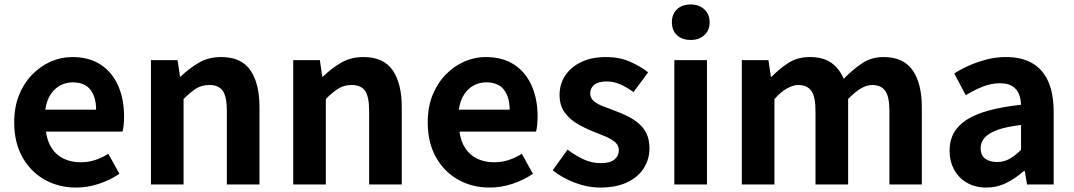

<svg xmlns="http://www.w3.org/2000/svg" viewBox="-20 -831 4838 865"><path d="M323 14Q245 14 182 -21Q119 -56 81.5 -122Q44 -188 44 -280Q44 -348 65.5 -402Q87 -456 124.5 -494.5Q162 -533 208.5 -553.5Q255 -574 305 -574Q382 -574 434 -539.5Q486 -505 512.5 -444.5Q539 -384 539 -306Q539 -286 537 -267.5Q535 -249 532 -238H187Q193 -193 214 -162Q235 -131 268 -115.5Q301 -100 343 -100Q377 -100 407 -109.5Q437 -119 468 -138L518 -48Q477 -20 426 -3Q375 14 323 14ZM184 -337H413Q413 -393 387.5 -426.5Q362 -460 307 -460Q278 -460 252 -446.5Q226 -433 208 -405.5Q190 -378 184 -337Z M660 0V-560H780L791 -486H794Q831 -522 875 -548Q919 -574 976 -574Q1067 -574 1108 -514.5Q1149 -455 1149 -349V0H1002V-331Q1002 -396 983.5 -422Q965 -448 923 -448Q889 -448 863.5 -432Q838 -416 807 -385V0Z M1301 0V-560H1421L1432 -486H1435Q1472 -522 1516 -548Q1560 -574 1617 -574Q1708 -574 1749 -514.5Q1790 -455 1790 -349V0H1643V-331Q1643 -396 1624.5 -422Q1606 -448 1564 -448Q1530 -448 1504.5 -432Q1479 -416 1448 -385V0Z M2186 14Q2108 14 2045 -21Q1982 -56 1944.5 -122Q1907 -188 1907 -280Q1907 -348 1928.5 -402Q1950 -456 1987.5 -494.5Q2025 -533 2071.5 -553.5Q2118 -574 2168 -574Q2245 -574 2297 -539.5Q2349 -505 2375.5 -444.5Q2402 -384 2402 -306Q2402 -286 2400 -267.5Q2398 -249 2395 -238H2050Q2056 -193 2077 -162Q2098 -131 2131 -115.5Q2164 -100 2206 -100Q2240 -100 2270 -109.5Q2300 -119 2331 -138L2381 -48Q2340 -20 2289 -3Q2238 14 2186 14ZM2047 -337H2276Q2276 -393 2250.5 -426.5Q2225 -460 2170 -460Q2141 -460 2115 -446.5Q2089 -433 2071 -405.5Q2053 -378 2047 -337Z M2683 14Q2627 14 2569.5 -8Q2512 -30 2470 -64L2537 -157Q2574 -129 2610.5 -112.5Q2647 -96 2687 -96Q2729 -96 2748.5 -112.5Q2768 -129 2768 -155Q2768 -176 2751 -190.5Q2734 -205 2707 -216.5Q2680 -228 2651 -239Q2616 -253 2581.5 -273Q2547 -293 2524 -324.5Q2501 -356 2501 -403Q2501 -453 2527 -491.5Q2553 -530 2599.5 -552Q2646 -574 2710 -574Q2771 -574 2818.5 -553Q2866 -532 2900 -505L2834 -416Q2804 -438 2774.5 -451Q2745 -464 2714 -464Q2675 -464 2657 -449Q2639 -434 2639 -410Q2639 -390 2654 -376.5Q2669 -363 2695 -353Q2721 -343 2750 -332Q2778 -322 2805.5 -308.5Q2833 -295 2856 -276Q2879 -257 2892.5 -229.5Q2906 -202 2906 -163Q2906 -114 2880.5 -73.5Q2855 -33 2805.5 -9.5Q2756 14 2683 14Z M3018 0V-560H3165V0ZM3092 -651Q3053 -651 3030 -672.5Q3007 -694 3007 -731Q3007 -767 3030 -789Q3053 -811 3092 -811Q3129 -811 3153 -789Q3177 -767 3177 -731Q3177 -694 3153 -672.5Q3129 -651 3092 -651Z M3322 0V-560H3442L3453 -485H3456Q3491 -521 3532 -547.5Q3573 -574 3628 -574Q3688 -574 3724.5 -548.5Q3761 -523 3781 -476Q3821 -517 3863.5 -545.5Q3906 -574 3960 -574Q4050 -574 4091.5 -514.5Q4133 -455 4133 -349V0H3987V-331Q3987 -396 3968 -422Q3949 -448 3909 -448Q3885 -448 3858.5 -432.5Q3832 -417 3801 -385V0H3654V-331Q3654 -396 3635 -422Q3616 -448 3576 -448Q3553 -448 3525.5 -432.5Q3498 -417 3469 -385V0Z M4423 14Q4374 14 4336.5 -7.5Q4299 -29 4278.5 -67Q4258 -105 4258 -153Q4258 -242 4335 -291.5Q4412 -341 4580 -359Q4579 -387 4570 -408.5Q4561 -430 4540.5 -443Q4520 -456 4485 -456Q4446 -456 4408 -441Q4370 -426 4331 -402L4279 -500Q4312 -521 4349 -537Q4386 -553 4427 -563.5Q4468 -574 4512 -574Q4583 -574 4631 -546Q4679 -518 4703 -463Q4727 -408 4727 -327V0H4607L4597 -60H4592Q4556 -28 4514 -7Q4472 14 4423 14ZM4472 -101Q4503 -101 4528.5 -115.5Q4554 -130 4580 -156V-268Q4512 -260 4472 -245Q4432 -230 4415 -209.5Q4398 -189 4398 -164Q4398 -131 4418.5 -116Q4439 -101 4472 -101Z"/></svg>

Font: Noto Sans KR
Style: Bold
Weight: 700
Designer: Ryoko NISHIZUKA  (kana, bopomofo & ideographs); Paul D. Hunt (Latin, Greek & Cyrillic); Sandoll Communications , Soo-you
Foundry: Adobe
Version: Version 2.004-H2;hotconv 1.0.118;makeotfexe 2.5.65603